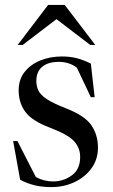

<svg xmlns="http://www.w3.org/2000/svg" viewBox="-20 -752 459 782"><path d="M232 -522Q266 -522 293.5 -514.8Q321 -507.5 350 -493L365.5 -356H350L293 -476.5Q262 -500 219.5 -500Q176 -500 152 -480Q128 -460 128 -422Q128 -401.5 136 -384Q144 -366.5 169.2 -349.2Q194.5 -332 247 -311.5Q325.5 -281 352.2 -241.8Q379 -202.5 379 -150.5Q379 -103 352.8 -66.8Q326.5 -30.5 283.5 -10.2Q240.5 10 189 10Q151 10 120.5 2.5Q90 -5 62 -20L33.5 -177.5H51L126 -31Q158.5 -13 196.5 -13Q238.5 -13 272.5 -37.8Q306.5 -62.5 306.5 -112.5Q306.5 -150.5 280.8 -177.8Q255 -205 182 -232.5Q109.5 -260 82.8 -297Q56 -334 56 -384Q56 -428.5 80.5 -459.2Q105 -490 145 -506Q185 -522 232 -522ZM52 -569 176 -732H243.5L368 -569H347.5L210 -674L72.5 -569Z"/></svg>

Font: Newsreader 72pt
Style: Regular
Weight: 400
Designer: Hugues Gentile
Foundry: Production Type
Version: Version 1.003; ttfautohint (v1.8.3)